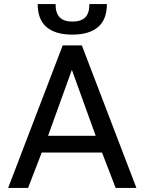

<svg xmlns="http://www.w3.org/2000/svg" viewBox="-20 -923 710 943"><path d="M548 0H650L382 -700H288L20 0H118L185 -174H481ZM333 -580 450 -256H216ZM335 -753Q377 -753 409 -762.5Q441 -772 462.5 -791Q484 -810 494.5 -838Q505 -866 505 -903H419Q419 -857 398 -837Q377 -817 335 -817Q295 -817 274 -837Q253 -857 253 -903H165Q165 -866 175.5 -838Q186 -810 207.5 -791Q229 -772 261 -762.5Q293 -753 335 -753Z"/></svg>

Font: Golos Text VF
Style: Regular
Weight: 400
Designer: A.Korolkova, Vitaly Kuzmin
Foundry: ParaType Ltd
Version: Version 2.005